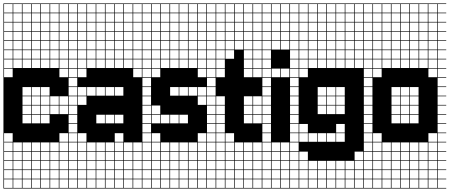

<svg xmlns="http://www.w3.org/2000/svg" viewBox="-20 -827 2611 1115"><path d="M325 -803.6V-753.6H375V-803.6ZM3.6 -700H53.6V-750H3.6ZM325 -700H375V-750H325ZM271.4 -700H321.4V-750H271.4ZM217.9 -700H267.9V-750H217.9ZM164.3 -700H214.3V-750H164.3ZM57.1 -700H107.1V-750H57.1ZM110.7 -700H160.7V-750H110.7ZM3.6 -646.4H53.6V-696.4H3.6ZM57.1 -646.4H107.1V-696.4H57.1ZM325 -646.4H375V-696.4H325ZM271.4 -646.4H321.4V-696.4H271.4ZM217.9 -646.4H267.9V-696.4H217.9ZM110.7 -646.4H160.7V-696.4H110.7ZM164.3 -646.4H214.3V-696.4H164.3ZM3.6 -592.9H53.6V-642.9H3.6ZM57.1 -592.9H107.1V-642.9H57.1ZM325 -592.9H375V-642.9H325ZM110.7 -592.9H160.7V-642.9H110.7ZM271.4 -592.9H321.4V-642.9H271.4ZM217.9 -592.9H267.9V-642.9H217.9ZM164.3 -592.9H214.3V-642.9H164.3ZM217.9 -539.3H267.9V-589.3H217.9ZM271.4 -539.3H321.4V-589.3H271.4ZM164.3 -539.3H214.3V-589.3H164.3ZM325 -539.3H375V-589.3H325ZM3.6 -539.3H53.6V-589.3H3.6ZM110.7 -539.3H160.7V-589.3H110.7ZM57.1 -539.3H107.1V-589.3H57.1ZM271.4 -485.7H321.4V-535.7H271.4ZM325 -485.7H375V-535.7H325ZM217.9 -485.7H267.9V-535.7H217.9ZM3.6 -485.7H53.6V-535.7H3.6ZM164.3 -485.7H214.3V-535.7H164.3ZM57.1 -485.7H107.1V-535.7H57.1ZM110.7 -485.7H160.7V-535.7H110.7ZM325 -432.1H375V-482.1H325ZM3.6 -432.1H53.6V-482.1H3.6ZM271.4 -432.1H321.4V-482.1H271.4ZM57.1 -432.1H107.1V-482.1H57.1ZM217.9 -432.1H267.9V-482.1H217.9ZM110.7 -432.1H160.7V-482.1H110.7ZM164.3 -432.1H214.3V-482.1H164.3ZM325 -378.6H375V-428.6H325ZM3.6 -378.6H53.6V-428.6H3.6ZM164.3 -271.4H214.3V-321.4H164.3ZM217.9 -271.4H267.9V-321.4H217.9ZM110.7 -271.4H160.7V-321.4H110.7ZM217.9 -217.9H267.9V-267.9H217.9ZM271.4 -217.9H321.4V-267.9H271.4ZM110.7 -217.9H160.7V-267.9H110.7ZM325 -217.9H375V-267.9H325ZM164.3 -217.9H214.3V-267.9H164.3ZM271.4 -164.3H321.4V-214.3H271.4ZM325 -164.3H375V-214.3H325ZM110.7 -164.3H160.7V-214.3H110.7ZM164.3 -164.3H214.3V-214.3H164.3ZM217.9 -164.3H267.9V-214.3H217.9ZM217.9 -110.7H267.9V-160.7H217.9ZM110.7 -110.7H160.7V-160.7H110.7ZM164.3 -110.7H214.3V-160.7H164.3ZM3.6 -3.6H53.6V-53.6H3.6ZM325 -3.6H375V-53.6H325ZM110.7 50H160.7V0H110.7ZM271.4 50H321.4V0H271.4ZM57.1 50H107.1V0H57.1ZM164.3 50H214.3V0H164.3ZM325 50H375V0H325ZM3.6 50H53.6V0H3.6ZM217.9 50H267.9V0H217.9ZM325 103.6H375V53.6H325ZM57.1 103.6H107.1V53.6H57.1ZM110.7 103.6H160.7V53.6H110.7ZM164.3 103.6H214.3V53.6H164.3ZM217.9 103.6H267.9V53.6H217.9ZM3.6 103.6H53.6V53.6H3.6ZM271.4 103.6H321.4V53.6H271.4ZM57.1 157.1H107.1V107.1H57.1ZM110.7 157.1H160.7V107.1H110.7ZM164.3 157.1H214.3V107.1H164.3ZM217.9 157.1H267.9V107.1H217.9ZM271.4 157.1H321.4V107.1H271.4ZM3.6 157.1H53.6V107.1H3.6ZM325 157.1H375V107.1H325ZM57.1 210.7H107.1V160.7H57.1ZM110.7 210.7H160.7V160.7H110.7ZM164.3 210.7H214.3V160.7H164.3ZM271.4 210.7H321.4V160.7H271.4ZM3.6 210.7H53.6V160.7H3.6ZM325 210.7H375V160.7H325ZM217.9 210.7H267.9V160.7H217.9ZM57.1 264.3H107.1V214.3H57.1ZM110.7 264.3H160.7V214.3H110.7ZM164.3 264.3H214.3V214.3H164.3ZM217.9 264.3H267.9V214.3H217.9ZM271.4 264.3H321.4V214.3H271.4ZM325 264.3H375V214.3H325ZM3.6 264.3H53.6V214.3H3.6ZM271.4 -803.6V-753.6H321.4V-803.6ZM217.9 -803.6V-753.6H267.9V-803.6ZM164.3 -803.6V-753.6H214.3V-803.6ZM110.7 -803.6V-753.6H160.7V-803.6ZM57.1 -803.6V-753.6H107.1V-803.6ZM3.6 -803.6V-753.6H53.6V-803.6ZM428.6 -803.6H378.6V-753.6H428.6V-750H378.6V-700H428.6V-696.4H378.6V-646.4H428.6V-642.9H378.6V-592.9H428.6V-589.3H378.6V-539.3H428.6V-535.7H378.6V-485.7H428.6V-482.1H378.6V-432.1H428.6V-428.6H378.6V-378.6H428.6V-375H378.6V-325H428.6V-321.4H378.6V-271.4H428.6V-267.9H378.6V-217.9H428.6V-214.3H378.6V-164.3H428.6V-160.7H378.6V-110.7H428.6V-107.1H378.6V-57.1H428.6V-53.6H378.6V-3.6H428.6V0H378.6V50H428.6V53.6H378.6V103.6H428.6V107.1H378.6V157.1H428.6V160.7H378.6V210.7H428.6V214.3H378.6V264.3H428.6V267.9H0V-807.1H428.6Z M753.6 -803.6V-753.6H803.6V-803.6ZM753.6 -700H803.6V-750H753.6ZM700 -700H750V-750H700ZM646.4 -700H696.4V-750H646.4ZM592.9 -700H642.9V-750H592.9ZM539.3 -700H589.3V-750H539.3ZM485.7 -700H535.7V-750H485.7ZM432.1 -700H482.1V-750H432.1ZM753.6 -646.4H803.6V-696.4H753.6ZM700 -646.4H750V-696.4H700ZM646.4 -646.4H696.4V-696.4H646.4ZM592.9 -646.4H642.9V-696.4H592.9ZM539.3 -646.4H589.3V-696.4H539.3ZM485.7 -646.4H535.7V-696.4H485.7ZM432.1 -646.4H482.1V-696.4H432.1ZM432.1 -592.9H482.1V-642.9H432.1ZM753.6 -592.9H803.6V-642.9H753.6ZM700 -592.9H750V-642.9H700ZM646.4 -592.9H696.4V-642.9H646.4ZM592.9 -592.9H642.9V-642.9H592.9ZM539.3 -592.9H589.3V-642.9H539.3ZM485.7 -592.9H535.7V-642.9H485.7ZM592.9 -539.3H642.9V-589.3H592.9ZM432.1 -539.3H482.1V-589.3H432.1ZM753.6 -539.3H803.6V-589.3H753.6ZM700 -539.3H750V-589.3H700ZM646.4 -539.3H696.4V-589.3H646.4ZM485.7 -539.3H535.7V-589.3H485.7ZM539.3 -539.3H589.3V-589.3H539.3ZM432.1 -485.7H482.1V-535.7H432.1ZM485.7 -485.7H535.7V-535.7H485.7ZM753.6 -485.7H803.6V-535.7H753.6ZM700 -485.7H750V-535.7H700ZM646.4 -485.7H696.4V-535.7H646.4ZM592.9 -485.7H642.9V-535.7H592.9ZM539.3 -485.7H589.3V-535.7H539.3ZM432.1 -432.1H482.1V-482.1H432.1ZM485.7 -432.1H535.7V-482.1H485.7ZM753.6 -432.1H803.6V-482.1H753.6ZM539.3 -432.1H589.3V-482.1H539.3ZM700 -432.1H750V-482.1H700ZM646.4 -432.1H696.4V-482.1H646.4ZM592.9 -432.1H642.9V-482.1H592.9ZM753.6 -378.6H803.6V-428.6H753.6ZM432.1 -378.6H482.1V-428.6H432.1ZM485.7 -271.4H535.7V-321.4H485.7ZM646.4 -271.4H696.4V-321.4H646.4ZM592.9 -271.4H642.9V-321.4H592.9ZM432.1 -271.4H482.1V-321.4H432.1ZM539.3 -271.4H589.3V-321.4H539.3ZM432.1 -217.9H482.1V-267.9H432.1ZM539.3 -110.7H589.3V-160.7H539.3ZM646.4 -110.7H696.4V-160.7H646.4ZM592.9 -110.7H642.9V-160.7H592.9ZM646.4 -3.6H696.4V-53.6H646.4ZM432.1 -3.6H482.1V-53.6H432.1ZM432.1 50H482.1V0H432.1ZM753.6 50H803.6V0H753.6ZM592.9 50H642.9V0H592.9ZM646.4 50H696.4V0H646.4ZM485.7 50H535.7V0H485.7ZM700 50H750V0H700ZM539.3 50H589.3V0H539.3ZM592.9 103.6H642.9V53.6H592.9ZM700 103.6H750V53.6H700ZM539.3 103.6H589.3V53.6H539.3ZM485.7 103.6H535.7V53.6H485.7ZM646.4 103.6H696.4V53.6H646.4ZM753.6 103.6H803.6V53.6H753.6ZM432.1 103.6H482.1V53.6H432.1ZM700 157.1H750V107.1H700ZM485.7 157.1H535.7V107.1H485.7ZM753.6 157.1H803.6V107.1H753.6ZM539.3 157.1H589.3V107.1H539.3ZM646.4 157.1H696.4V107.1H646.4ZM592.9 157.1H642.9V107.1H592.9ZM432.1 157.1H482.1V107.1H432.1ZM700 210.7H750V160.7H700ZM753.6 210.7H803.6V160.7H753.6ZM432.1 210.7H482.1V160.7H432.1ZM646.4 210.7H696.4V160.7H646.4ZM592.9 210.7H642.9V160.7H592.9ZM485.7 210.7H535.7V160.7H485.7ZM539.3 210.7H589.3V160.7H539.3ZM753.6 264.3H803.6V214.3H753.6ZM700 264.3H750V214.3H700ZM539.3 264.3H589.3V214.3H539.3ZM432.1 264.3H482.1V214.3H432.1ZM485.7 264.3H535.7V214.3H485.7ZM646.4 264.3H696.4V214.3H646.4ZM592.9 264.3H642.9V214.3H592.9ZM700 -803.6V-753.6H750V-803.6ZM646.4 -803.6V-753.6H696.4V-803.6ZM592.9 -803.6V-753.6H642.9V-803.6ZM539.3 -803.6V-753.6H589.3V-803.6ZM485.7 -803.6V-753.6H535.7V-803.6ZM432.1 -803.6V-753.6H482.1V-803.6ZM857.1 -803.6H807.1V-753.6H857.1V-750H807.1V-700H857.1V-696.4H807.1V-646.4H857.1V-642.9H807.1V-592.9H857.1V-589.3H807.1V-539.3H857.1V-535.7H807.1V-485.7H857.1V-482.1H807.1V-432.1H857.1V-428.6H807.1V-378.6H857.1V-375H807.1V-325H857.1V-321.4H807.1V-271.4H857.1V-267.9H807.1V-217.9H857.1V-214.3H807.1V-164.3H857.1V-160.7H807.1V-110.7H857.1V-107.1H807.1V-57.1H857.1V-53.6H807.1V-3.6H857.1V0H807.1V50H857.1V53.6H807.1V103.6H857.1V107.1H807.1V157.1H857.1V160.7H807.1V210.7H857.1V214.3H807.1V264.3H857.1V267.9H428.6V-807.1H857.1Z M1128.6 -803.6V-753.6H1178.6V-803.6ZM1128.6 -700H1178.6V-750H1128.6ZM1075 -700H1125V-750H1075ZM1021.4 -700H1071.4V-750H1021.4ZM967.9 -700H1017.9V-750H967.9ZM914.3 -700H964.3V-750H914.3ZM860.7 -700H910.7V-750H860.7ZM1128.6 -646.4H1178.6V-696.4H1128.6ZM1075 -646.4H1125V-696.4H1075ZM1021.4 -646.4H1071.4V-696.4H1021.4ZM860.7 -646.4H910.7V-696.4H860.7ZM967.9 -646.4H1017.9V-696.4H967.9ZM914.3 -646.4H964.3V-696.4H914.3ZM1128.6 -592.9H1178.6V-642.9H1128.6ZM860.7 -592.9H910.7V-642.9H860.7ZM1075 -592.9H1125V-642.9H1075ZM914.3 -592.9H964.3V-642.9H914.3ZM1021.4 -592.9H1071.4V-642.9H1021.4ZM967.9 -592.9H1017.9V-642.9H967.9ZM1021.4 -539.3H1071.4V-589.3H1021.4ZM967.9 -539.3H1017.9V-589.3H967.9ZM1075 -539.3H1125V-589.3H1075ZM914.3 -539.3H964.3V-589.3H914.3ZM1128.6 -539.3H1178.6V-589.3H1128.6ZM860.7 -539.3H910.7V-589.3H860.7ZM1075 -485.7H1125V-535.7H1075ZM1021.4 -485.7H1071.4V-535.7H1021.4ZM1128.6 -485.7H1178.6V-535.7H1128.6ZM967.9 -485.7H1017.9V-535.7H967.9ZM914.3 -485.7H964.3V-535.7H914.3ZM860.7 -485.7H910.7V-535.7H860.7ZM967.9 -432.1H1017.9V-482.1H967.9ZM1021.4 -432.1H1071.4V-482.1H1021.4ZM1128.6 -432.1H1178.6V-482.1H1128.6ZM1075 -432.1H1125V-482.1H1075ZM914.3 -432.1H964.3V-482.1H914.3ZM860.7 -432.1H910.7V-482.1H860.7ZM1128.6 -378.6H1178.6V-428.6H1128.6ZM860.7 -378.6H910.7V-428.6H860.7ZM967.9 -271.4H1017.9V-321.4H967.9ZM1128.6 -271.4H1178.6V-321.4H1128.6ZM1021.4 -271.4H1071.4V-321.4H1021.4ZM1075 -271.4H1125V-321.4H1075ZM1128.6 -217.9H1178.6V-267.9H1128.6ZM860.7 -164.3H910.7V-214.3H860.7ZM914.3 -110.7H964.3V-160.7H914.3ZM967.9 -110.7H1017.9V-160.7H967.9ZM1021.4 -110.7H1071.4V-160.7H1021.4ZM860.7 -110.7H910.7V-160.7H860.7ZM860.7 -3.6H910.7V-53.6H860.7ZM1128.6 -3.6H1178.6V-53.6H1128.6ZM1021.4 50H1071.4V0H1021.4ZM967.9 50H1017.9V0H967.9ZM914.3 50H964.3V0H914.3ZM1075 50H1125V0H1075ZM860.7 50H910.7V0H860.7ZM1128.6 50H1178.6V0H1128.6ZM1128.6 103.6H1178.6V53.6H1128.6ZM860.7 103.6H910.7V53.6H860.7ZM914.3 103.6H964.3V53.6H914.3ZM967.9 103.6H1017.9V53.6H967.9ZM1021.4 103.6H1071.4V53.6H1021.4ZM1075 103.6H1125V53.6H1075ZM860.7 157.1H910.7V107.1H860.7ZM914.3 157.1H964.3V107.1H914.3ZM967.9 157.1H1017.9V107.1H967.9ZM1075 157.1H1125V107.1H1075ZM1128.6 157.1H1178.6V107.1H1128.6ZM1021.4 157.1H1071.4V107.1H1021.4ZM860.7 210.7H910.7V160.7H860.7ZM914.3 210.7H964.3V160.7H914.3ZM967.9 210.7H1017.9V160.7H967.9ZM1021.4 210.7H1071.4V160.7H1021.4ZM1075 210.7H1125V160.7H1075ZM1128.6 210.7H1178.6V160.7H1128.6ZM914.3 264.3H964.3V214.3H914.3ZM967.9 264.3H1017.9V214.3H967.9ZM1021.4 264.3H1071.4V214.3H1021.4ZM860.7 264.3H910.7V214.3H860.7ZM1075 264.3H1125V214.3H1075ZM1128.6 264.3H1178.6V214.3H1128.6ZM1075 -803.6V-753.6H1125V-803.6ZM1021.4 -803.6V-753.6H1071.4V-803.6ZM967.9 -803.6V-753.6H1017.9V-803.6ZM914.3 -803.6V-753.6H964.3V-803.6ZM860.7 -803.6V-753.6H910.7V-803.6ZM1232.1 -803.6H1182.1V-753.6H1232.1V-750H1182.1V-700H1232.1V-696.4H1182.1V-646.4H1232.1V-642.9H1182.1V-592.9H1232.1V-589.3H1182.1V-539.3H1232.1V-535.7H1182.1V-485.7H1232.1V-482.1H1182.1V-432.1H1232.1V-428.6H1182.1V-378.6H1232.1V-375H1182.1V-325H1232.1V-321.4H1182.1V-271.4H1232.1V-267.9H1182.1V-217.9H1232.1V-214.3H1182.1V-164.3H1232.1V-160.7H1182.1V-110.7H1232.1V-107.1H1182.1V-57.1H1232.1V-53.6H1182.1V-3.6H1232.1V0H1182.1V50H1232.1V53.6H1182.1V103.6H1232.1V107.1H1182.1V157.1H1232.1V160.7H1182.1V210.7H1232.1V214.3H1182.1V264.3H1232.1V267.9H857.1V-807.1H1232.1Z M1450 -803.6V-753.6H1500V-803.6ZM1450 -700H1500V-750H1450ZM1396.4 -700H1446.4V-750H1396.4ZM1342.9 -700H1392.9V-750H1342.9ZM1289.3 -700H1339.3V-750H1289.3ZM1235.7 -700H1285.7V-750H1235.7ZM1450 -646.4H1500V-696.4H1450ZM1396.4 -646.4H1446.4V-696.4H1396.4ZM1342.9 -646.4H1392.9V-696.4H1342.9ZM1289.3 -646.4H1339.3V-696.4H1289.3ZM1235.7 -646.4H1285.7V-696.4H1235.7ZM1450 -592.9H1500V-642.9H1450ZM1396.4 -592.9H1446.4V-642.9H1396.4ZM1342.9 -592.9H1392.9V-642.9H1342.9ZM1289.3 -592.9H1339.3V-642.9H1289.3ZM1235.7 -592.9H1285.7V-642.9H1235.7ZM1450 -539.3H1500V-589.3H1450ZM1396.4 -539.3H1446.4V-589.3H1396.4ZM1342.9 -539.3H1392.9V-589.3H1342.9ZM1289.3 -539.3H1339.3V-589.3H1289.3ZM1235.7 -539.3H1285.7V-589.3H1235.7ZM1396.4 -485.7H1446.4V-535.7H1396.4ZM1450 -485.7H1500V-535.7H1450ZM1289.3 -485.7H1339.3V-535.7H1289.3ZM1235.7 -485.7H1285.7V-535.7H1235.7ZM1450 -432.1H1500V-482.1H1450ZM1396.4 -432.1H1446.4V-482.1H1396.4ZM1235.7 -432.1H1285.7V-482.1H1235.7ZM1450 -378.6H1500V-428.6H1450ZM1396.4 -378.6H1446.4V-428.6H1396.4ZM1235.7 -378.6H1285.7V-428.6H1235.7ZM1396.4 -217.9H1446.4V-267.9H1396.4ZM1450 -217.9H1500V-267.9H1450ZM1235.7 -217.9H1285.7V-267.9H1235.7ZM1396.4 -164.3H1446.4V-214.3H1396.4ZM1235.7 -164.3H1285.7V-214.3H1235.7ZM1450 -164.3H1500V-214.3H1450ZM1235.7 -110.7H1285.7V-160.7H1235.7ZM1396.4 -110.7H1446.4V-160.7H1396.4ZM1450 -110.7H1500V-160.7H1450ZM1235.7 -57.1H1285.7V-107.1H1235.7ZM1289.3 -3.6H1339.3V-53.6H1289.3ZM1235.7 -3.6H1285.7V-53.6H1235.7ZM1396.4 50H1446.4V0H1396.4ZM1289.3 50H1339.3V0H1289.3ZM1450 50H1500V0H1450ZM1235.7 50H1285.7V0H1235.7ZM1342.9 50H1392.9V0H1342.9ZM1396.4 103.6H1446.4V53.6H1396.4ZM1235.7 103.6H1285.7V53.6H1235.7ZM1342.9 103.6H1392.9V53.6H1342.9ZM1450 103.6H1500V53.6H1450ZM1289.3 103.6H1339.3V53.6H1289.3ZM1235.7 157.1H1285.7V107.1H1235.7ZM1450 157.1H1500V107.1H1450ZM1289.3 157.1H1339.3V107.1H1289.3ZM1396.4 157.1H1446.4V107.1H1396.4ZM1342.9 157.1H1392.9V107.1H1342.9ZM1235.7 210.7H1285.7V160.7H1235.7ZM1289.3 210.7H1339.3V160.7H1289.3ZM1450 210.7H1500V160.7H1450ZM1396.4 210.7H1446.4V160.7H1396.4ZM1342.9 210.7H1392.9V160.7H1342.9ZM1235.7 264.3H1285.7V214.3H1235.7ZM1289.3 264.3H1339.3V214.3H1289.3ZM1396.4 264.3H1446.4V214.3H1396.4ZM1450 264.3H1500V214.3H1450ZM1342.9 264.3H1392.9V214.3H1342.9ZM1396.4 -803.6V-753.6H1446.4V-803.6ZM1342.9 -803.6V-753.6H1392.9V-803.6ZM1289.3 -803.6V-753.6H1339.3V-803.6ZM1235.7 -803.6V-753.6H1285.7V-803.6ZM1553.6 -803.6H1503.6V-753.6H1553.6V-750H1503.6V-700H1553.6V-696.4H1503.6V-646.4H1553.6V-642.9H1503.6V-592.9H1553.6V-589.3H1503.6V-539.3H1553.6V-535.7H1503.6V-485.7H1553.6V-482.1H1503.6V-432.1H1553.6V-428.6H1503.6V-378.6H1553.6V-375H1503.6V-325H1553.6V-321.4H1503.6V-271.4H1553.6V-267.9H1503.6V-217.9H1553.6V-214.3H1503.6V-164.3H1553.6V-160.7H1503.6V-110.7H1553.6V-107.1H1503.6V-57.1H1553.6V-53.6H1503.6V-3.6H1553.6V0H1503.6V50H1553.6V53.6H1503.6V103.6H1553.6V107.1H1503.6V157.1H1553.6V160.7H1503.6V210.7H1553.6V214.3H1503.6V264.3H1553.6V267.9H1232.1V-807.1H1553.6Z M1610.7 -803.6V-753.6H1660.7V-803.6ZM1557.1 -700H1607.1V-750H1557.1ZM1610.7 -700H1660.7V-750H1610.7ZM1557.1 -646.4H1607.1V-696.4H1557.1ZM1610.7 -646.4H1660.7V-696.4H1610.7ZM1557.1 -592.9H1607.1V-642.9H1557.1ZM1610.7 -592.9H1660.7V-642.9H1610.7ZM1557.1 -539.3H1607.1V-589.3H1557.1ZM1610.7 -539.3H1660.7V-589.3H1610.7ZM1557.1 -378.6H1607.1V-428.6H1557.1ZM1610.7 -378.6H1660.7V-428.6H1610.7ZM1557.1 50H1607.1V0H1557.1ZM1610.7 50H1660.7V0H1610.7ZM1557.1 103.6H1607.1V53.6H1557.1ZM1610.7 103.6H1660.7V53.6H1610.7ZM1557.1 157.1H1607.1V107.1H1557.1ZM1610.7 157.1H1660.7V107.1H1610.7ZM1557.1 210.7H1607.1V160.7H1557.1ZM1610.7 210.7H1660.7V160.7H1610.7ZM1557.1 264.3H1607.1V214.3H1557.1ZM1610.7 264.3H1660.7V214.3H1610.7ZM1557.1 -803.6V-753.6H1607.1V-803.6ZM1714.3 -803.6H1664.3V-753.6H1714.3V-750H1664.3V-700H1714.3V-696.4H1664.3V-646.4H1714.3V-642.9H1664.3V-592.9H1714.3V-589.3H1664.3V-539.3H1714.3V-535.7H1664.3V-485.7H1714.3V-482.1H1664.3V-432.1H1714.3V-428.6H1664.3V-378.6H1714.3V-375H1664.3V-325H1714.3V-321.4H1664.3V-271.4H1714.3V-267.9H1664.3V-217.9H1714.3V-214.3H1664.3V-164.3H1714.3V-160.7H1664.3V-110.7H1714.3V-107.1H1664.3V-57.1H1714.3V-53.6H1664.3V-3.6H1714.3V0H1664.3V50H1714.3V53.6H1664.3V103.6H1714.3V107.1H1664.3V157.1H1714.3V160.7H1664.3V210.7H1714.3V214.3H1664.3V264.3H1714.3V267.9H1553.6V-807.1H1714.3Z M2039.3 -803.6V-753.6H2089.3V-803.6ZM1878.6 -700H1928.6V-750H1878.6ZM1985.7 -700H2035.7V-750H1985.7ZM1771.4 -700H1821.4V-750H1771.4ZM1825 -700H1875V-750H1825ZM1932.1 -700H1982.1V-750H1932.1ZM2039.3 -700H2089.3V-750H2039.3ZM1717.9 -700H1767.9V-750H1717.9ZM1878.6 -646.4H1928.6V-696.4H1878.6ZM1985.7 -646.4H2035.7V-696.4H1985.7ZM1771.4 -646.4H1821.4V-696.4H1771.4ZM1825 -646.4H1875V-696.4H1825ZM1932.1 -646.4H1982.1V-696.4H1932.1ZM2039.3 -646.4H2089.3V-696.4H2039.3ZM1717.9 -646.4H1767.9V-696.4H1717.9ZM2039.3 -592.9H2089.3V-642.9H2039.3ZM1878.6 -592.9H1928.6V-642.9H1878.6ZM1985.7 -592.9H2035.7V-642.9H1985.7ZM1771.4 -592.9H1821.4V-642.9H1771.4ZM1825 -592.9H1875V-642.9H1825ZM1932.1 -592.9H1982.1V-642.9H1932.1ZM1717.9 -592.9H1767.9V-642.9H1717.9ZM1771.4 -539.3H1821.4V-589.3H1771.4ZM1717.9 -539.3H1767.9V-589.3H1717.9ZM1825 -539.3H1875V-589.3H1825ZM1932.1 -539.3H1982.1V-589.3H1932.1ZM1985.7 -539.3H2035.7V-589.3H1985.7ZM2039.3 -539.3H2089.3V-589.3H2039.3ZM1878.6 -539.3H1928.6V-589.3H1878.6ZM1825 -485.7H1875V-535.7H1825ZM1985.7 -485.7H2035.7V-535.7H1985.7ZM1717.9 -485.7H1767.9V-535.7H1717.9ZM2039.3 -485.7H2089.3V-535.7H2039.3ZM1878.6 -485.7H1928.6V-535.7H1878.6ZM1771.4 -485.7H1821.4V-535.7H1771.4ZM1932.1 -485.7H1982.1V-535.7H1932.1ZM1771.4 -432.1H1821.4V-482.1H1771.4ZM1932.1 -432.1H1982.1V-482.1H1932.1ZM1878.6 -432.1H1928.6V-482.1H1878.6ZM2039.3 -432.1H2089.3V-482.1H2039.3ZM1985.7 -432.1H2035.7V-482.1H1985.7ZM1717.9 -432.1H1767.9V-482.1H1717.9ZM1825 -432.1H1875V-482.1H1825ZM1717.9 -378.6H1767.9V-428.6H1717.9ZM1825 -271.4H1875V-321.4H1825ZM1932.1 -271.4H1982.1V-321.4H1932.1ZM1878.6 -271.4H1928.6V-321.4H1878.6ZM1932.1 -217.9H1982.1V-267.9H1932.1ZM1825 -217.9H1875V-267.9H1825ZM1878.6 -217.9H1928.6V-267.9H1878.6ZM1878.6 -164.3H1928.6V-214.3H1878.6ZM1825 -164.3H1875V-214.3H1825ZM1932.1 -164.3H1982.1V-214.3H1932.1ZM1932.1 -57.1H1982.1V-107.1H1932.1ZM1717.9 -57.1H1767.9V-107.1H1717.9ZM1771.4 -3.6H1821.4V-53.6H1771.4ZM1825 -3.6H1875V-53.6H1825ZM1717.9 -3.6H1767.9V-53.6H1717.9ZM1878.6 -3.6H1928.6V-53.6H1878.6ZM1932.1 -3.6H1982.1V-53.6H1932.1ZM1717.9 103.6H1767.9V53.6H1717.9ZM2039.3 103.6H2089.3V53.6H2039.3ZM1932.1 210.7H1982.1V160.7H1932.1ZM1717.9 210.7H1767.9V160.7H1717.9ZM1771.4 210.7H1821.4V160.7H1771.4ZM2039.3 210.7H2089.3V160.7H2039.3ZM1825 210.7H1875V160.7H1825ZM1985.7 210.7H2035.7V160.7H1985.7ZM1878.6 210.7H1928.6V160.7H1878.6ZM1717.9 264.3H1767.9V214.3H1717.9ZM2039.3 264.3H2089.3V214.3H2039.3ZM1825 264.3H1875V214.3H1825ZM1985.7 264.3H2035.7V214.3H1985.7ZM1878.6 264.3H1928.6V214.3H1878.6ZM1932.1 264.3H1982.1V214.3H1932.1ZM1771.4 264.3H1821.4V214.3H1771.4ZM1985.7 -803.6V-753.6H2035.7V-803.6ZM1932.1 -803.6V-753.6H1982.1V-803.6ZM1878.6 -803.6V-753.6H1928.6V-803.6ZM1825 -803.6V-753.6H1875V-803.6ZM1771.4 -803.6V-753.6H1821.4V-803.6ZM1717.9 -803.6V-753.6H1767.9V-803.6ZM1714.3 107.1V-807.1H2142.9V-803.6H2092.9V-753.6H2142.9V-750H2092.9V-700H2142.9V-696.4H2092.9V-646.4H2142.9V-642.9H2092.9V-592.9H2142.9V-589.3H2092.9V-539.3H2142.9V-535.7H2092.9V-485.7H2142.9V-482.1H2092.9V-432.1H2142.9V-428.6H2092.9V-378.6H2142.9V-375H2092.9V-325H2142.9V-321.4H2092.9V-271.4H2142.9V-267.9H2092.9V-217.9H2142.9V-214.3H2092.9V-164.3H2142.9V-160.7H2092.9V-110.7H2142.9V-107.1H2092.9V-57.1H2142.9V-53.6H2092.9V-3.6H2142.9V0H2092.9V50H2142.9V53.6H2092.9V103.6H2142.9V107.1H2092.9V157.1H2142.9V160.7H2092.9V210.7H2142.9V214.3H2092.9V264.3H2142.9V267.9H1714.3V107.1H1717.9V157.1H1767.9V107.1H1771.4V157.1H1821.4V107.1H1825V157.1H1875V107.1ZM1928.6 157.1V107.1H1878.6V157.1ZM1982.1 157.1V107.1H1932.1V157.1ZM2035.7 157.1V107.1H1985.7V157.1ZM2089.3 157.1V107.1H2039.3V157.1Z M2467.9 -803.6V-753.6H2517.9V-803.6ZM2253.6 -700H2303.6V-750H2253.6ZM2200 -700H2250V-750H2200ZM2467.9 -700H2517.9V-750H2467.9ZM2307.1 -700H2357.1V-750H2307.1ZM2414.3 -700H2464.3V-750H2414.3ZM2360.7 -700H2410.7V-750H2360.7ZM2146.4 -700H2196.4V-750H2146.4ZM2253.6 -646.4H2303.6V-696.4H2253.6ZM2200 -646.4H2250V-696.4H2200ZM2467.9 -646.4H2517.9V-696.4H2467.9ZM2307.1 -646.4H2357.1V-696.4H2307.1ZM2414.3 -646.4H2464.3V-696.4H2414.3ZM2360.7 -646.4H2410.7V-696.4H2360.7ZM2146.4 -646.4H2196.4V-696.4H2146.4ZM2253.6 -592.9H2303.6V-642.9H2253.6ZM2467.9 -592.9H2517.9V-642.9H2467.9ZM2200 -592.9H2250V-642.9H2200ZM2307.1 -592.9H2357.1V-642.9H2307.1ZM2414.3 -592.9H2464.3V-642.9H2414.3ZM2360.7 -592.9H2410.7V-642.9H2360.7ZM2146.4 -592.9H2196.4V-642.9H2146.4ZM2146.4 -539.3H2196.4V-589.3H2146.4ZM2253.6 -539.3H2303.6V-589.3H2253.6ZM2467.9 -539.3H2517.9V-589.3H2467.9ZM2414.3 -539.3H2464.3V-589.3H2414.3ZM2360.7 -539.3H2410.7V-589.3H2360.7ZM2200 -539.3H2250V-589.3H2200ZM2307.1 -539.3H2357.1V-589.3H2307.1ZM2146.4 -485.7H2196.4V-535.7H2146.4ZM2253.6 -485.7H2303.6V-535.7H2253.6ZM2307.1 -485.7H2357.1V-535.7H2307.1ZM2414.3 -485.7H2464.3V-535.7H2414.3ZM2360.7 -485.7H2410.7V-535.7H2360.7ZM2200 -485.7H2250V-535.7H2200ZM2467.9 -485.7H2517.9V-535.7H2467.9ZM2467.9 -432.1H2517.9V-482.1H2467.9ZM2200 -432.1H2250V-482.1H2200ZM2360.7 -432.1H2410.7V-482.1H2360.7ZM2414.3 -432.1H2464.3V-482.1H2414.3ZM2307.1 -432.1H2357.1V-482.1H2307.1ZM2146.4 -432.1H2196.4V-482.1H2146.4ZM2253.6 -432.1H2303.6V-482.1H2253.6ZM2467.9 -378.6H2517.9V-428.6H2467.9ZM2146.4 -378.6H2196.4V-428.6H2146.4ZM2253.6 -271.4H2303.6V-321.4H2253.6ZM2360.7 -271.4H2410.7V-321.4H2360.7ZM2307.1 -271.4H2357.1V-321.4H2307.1ZM2253.6 -217.9H2303.6V-267.9H2253.6ZM2360.7 -217.9H2410.7V-267.9H2360.7ZM2307.1 -217.9H2357.1V-267.9H2307.1ZM2307.1 -164.3H2357.1V-214.3H2307.1ZM2360.7 -164.3H2410.7V-214.3H2360.7ZM2253.6 -164.3H2303.6V-214.3H2253.6ZM2307.1 -110.7H2357.1V-160.7H2307.1ZM2360.7 -110.7H2410.7V-160.7H2360.7ZM2253.6 -110.7H2303.6V-160.7H2253.6ZM2146.4 -3.6H2196.4V-53.6H2146.4ZM2467.9 -3.6H2517.9V-53.6H2467.9ZM2146.4 50H2196.4V0H2146.4ZM2253.6 50H2303.6V0H2253.6ZM2307.1 50H2357.1V0H2307.1ZM2467.9 50H2517.9V0H2467.9ZM2414.3 50H2464.3V0H2414.3ZM2200 50H2250V0H2200ZM2360.7 50H2410.7V0H2360.7ZM2414.3 103.6H2464.3V53.6H2414.3ZM2253.6 103.6H2303.6V53.6H2253.6ZM2200 103.6H2250V53.6H2200ZM2467.9 103.6H2517.9V53.6H2467.9ZM2307.1 103.6H2357.1V53.6H2307.1ZM2146.4 103.6H2196.4V53.6H2146.4ZM2360.7 103.6H2410.7V53.6H2360.7ZM2360.7 210.7H2410.7V160.7H2360.7ZM2414.3 210.7H2464.3V160.7H2414.3ZM2253.6 210.7H2303.6V160.7H2253.6ZM2200 210.7H2250V160.7H2200ZM2467.9 210.7H2517.9V160.7H2467.9ZM2307.1 210.7H2357.1V160.7H2307.1ZM2146.4 210.7H2196.4V160.7H2146.4ZM2200 264.3H2250V214.3H2200ZM2360.7 264.3H2410.7V214.3H2360.7ZM2414.3 264.3H2464.3V214.3H2414.3ZM2253.6 264.3H2303.6V214.3H2253.6ZM2307.1 264.3H2357.1V214.3H2307.1ZM2146.4 264.3H2196.4V214.3H2146.4ZM2467.9 264.3H2517.9V214.3H2467.9ZM2414.3 -803.6V-753.6H2464.3V-803.6ZM2360.7 -803.6V-753.6H2410.7V-803.6ZM2307.1 -803.6V-753.6H2357.1V-803.6ZM2253.6 -803.6V-753.6H2303.6V-803.6ZM2200 -803.6V-753.6H2250V-803.6ZM2146.4 -803.6V-753.6H2196.4V-803.6ZM2142.9 267.9V-807.1H2571.4V-803.6H2521.4V-753.6H2571.4V-750H2521.4V-700H2571.4V-696.4H2521.4V-646.4H2571.4V-642.9H2521.4V-592.9H2571.4V-589.3H2521.4V-539.3H2571.4V-535.7H2521.4V-485.7H2571.4V-482.1H2521.4V-432.1H2571.4V-428.6H2521.4V-378.6H2571.4V-375H2521.4V-325H2571.4V-321.4H2521.4V-271.4H2571.4V-267.9H2521.4V-217.9H2571.4V-214.3H2521.4V-164.3H2571.4V-160.7H2521.4V-110.7H2571.4V-107.1H2521.4V-57.1H2571.4V-53.6H2521.4V-3.6H2571.4V0H2521.4V50H2571.4V53.6H2521.4V103.6H2571.4V107.1H2521.4V157.1H2571.4V160.7H2521.4V210.7H2571.4V214.3H2521.4V264.3H2571.4V267.9ZM2196.4 157.1V107.1H2146.4V157.1ZM2250 157.1V107.1H2200V157.1ZM2303.6 157.1V107.1H2253.6V157.1ZM2357.1 157.1V107.1H2307.1V157.1ZM2410.7 157.1V107.1H2360.7V157.1ZM2464.3 157.1V107.1H2414.3V157.1ZM2517.9 157.1V107.1H2467.9V157.1Z"/></svg>

Font: Jersey 10 Charted
Style: Regular
Weight: 400
Designer: Sarah Cadigan-Fried
Version: Version 1.000; ttfautohint (v1.8.4.7-5d5b)